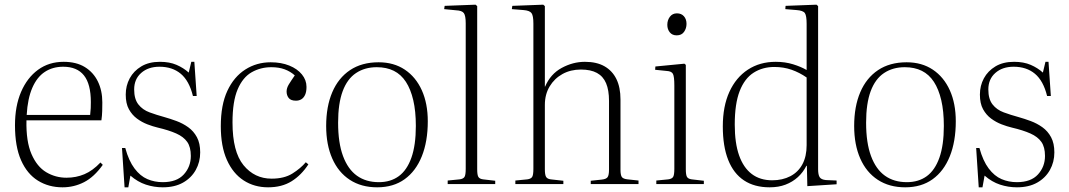

<svg xmlns="http://www.w3.org/2000/svg" viewBox="-20 -786 4567 820"><path d="M247 14Q188 14 142 -14.5Q96 -43 70 -101.5Q44 -160 44 -251Q44 -333 70 -393.5Q96 -454 142.5 -488Q189 -522 252 -522Q306 -522 342.5 -499.5Q379 -477 398 -438Q417 -399 417 -349Q417 -332 416.5 -312Q416 -292 413 -272H93Q91 -182 114.5 -128Q138 -74 177.5 -50.5Q217 -27 264 -27Q305 -27 340.5 -42Q376 -57 409 -92L419 -82Q382 -30 339 -8Q296 14 247 14ZM94 -295H365Q367 -311 367.5 -324Q368 -337 368 -350Q368 -427 338.5 -464Q309 -501 250 -501Q205 -501 171.5 -479Q138 -457 118 -411Q98 -365 94 -295Z M512 14 501 -154H515Q530 -99 554.5 -66.5Q579 -34 609.5 -21Q640 -8 675 -8Q735 -8 765 -41Q795 -74 795 -120Q795 -158 779.5 -180Q764 -202 732.5 -216Q701 -230 654 -241Q633 -246 609.5 -255Q586 -264 565 -279.5Q544 -295 530.5 -319.5Q517 -344 517 -382Q517 -420 534 -451.5Q551 -483 583.5 -502.5Q616 -522 663 -522Q704 -522 734 -509Q764 -496 786 -476L797 -522H810L820 -376H804Q788 -441 752 -471Q716 -501 661 -501Q613 -501 583 -474.5Q553 -448 553 -404Q553 -363 571 -340Q589 -317 619 -306Q649 -295 682 -286Q707 -279 734 -269Q761 -259 784 -242.5Q807 -226 821 -200Q835 -174 835 -135Q835 -94 816 -60Q797 -26 761.5 -6Q726 14 675 14Q638 14 603 2.5Q568 -9 537 -36L528 14Z M1125 14Q1066 14 1020.5 -15.5Q975 -45 949 -103Q923 -161 923 -247Q923 -338 951 -398Q979 -458 1027.5 -489Q1076 -520 1136 -520Q1181 -520 1215.5 -506Q1250 -492 1269.5 -468Q1289 -444 1289 -415Q1289 -394 1283 -381Q1277 -368 1267 -362Q1257 -356 1244 -356Q1222 -356 1213 -367.5Q1204 -379 1204 -395Q1204 -410 1213.5 -425.5Q1223 -441 1239 -464Q1220 -481 1195.5 -490Q1171 -499 1139 -499Q1093 -499 1055 -477.5Q1017 -456 995 -404.5Q973 -353 973 -263Q973 -138 1020 -80.5Q1067 -23 1140 -23Q1194 -23 1229 -45Q1264 -67 1286 -93L1297 -84Q1267 -38 1225.5 -12Q1184 14 1125 14Z M1591 14Q1523 14 1474 -18Q1425 -50 1399 -109Q1373 -168 1373 -248Q1373 -331 1399 -392Q1425 -453 1475 -486.5Q1525 -520 1597 -520Q1662 -520 1709 -488.5Q1756 -457 1781.5 -400.5Q1807 -344 1807 -268Q1807 -182 1781.5 -118.5Q1756 -55 1708 -20.5Q1660 14 1591 14ZM1598 -8Q1648 -8 1683 -33.5Q1718 -59 1737 -112.5Q1756 -166 1756 -248Q1756 -311 1745 -358Q1734 -405 1713.5 -436.5Q1693 -468 1662 -483.5Q1631 -499 1589 -499Q1538 -499 1500.5 -474Q1463 -449 1443.5 -396.5Q1424 -344 1424 -262Q1424 -176 1445 -119.5Q1466 -63 1504.5 -35.5Q1543 -8 1598 -8Z M1892 0V-15L1943 -20Q1958 -22 1963.5 -30Q1969 -38 1969 -65V-686Q1969 -719 1961 -730Q1953 -741 1928 -742L1877 -747L1879 -761L2011 -766L2018 -760V-63Q2018 -39 2023 -30.5Q2028 -22 2043 -20L2095 -14V0Z M2181 0V-15L2232 -20Q2247 -22 2252.5 -30Q2258 -38 2258 -65V-685Q2258 -719 2250 -730Q2242 -741 2216 -743L2166 -747L2168 -761L2300 -766L2307 -760V-416H2308Q2331 -470 2379 -496Q2427 -522 2478 -522Q2528 -522 2561.5 -503Q2595 -484 2612.5 -448.5Q2630 -413 2630 -361V-61Q2630 -39 2635.5 -30.5Q2641 -22 2660 -20L2707 -15V0H2503V-14L2550 -19Q2569 -21 2575 -29.5Q2581 -38 2581 -62V-355Q2581 -401 2568.5 -430.5Q2556 -460 2529.5 -474.5Q2503 -489 2461 -489Q2417 -489 2382.5 -470Q2348 -451 2327.5 -417Q2307 -383 2307 -338V-63Q2307 -40 2312 -31Q2317 -22 2332 -20L2386 -14V0Z M2783 0V-15L2834 -20Q2849 -22 2854.5 -30Q2860 -38 2860 -65V-421Q2860 -459 2854 -470.5Q2848 -482 2827 -483L2778 -488L2779 -502L2903 -514L2909 -509V-63Q2909 -39 2914 -30.5Q2919 -22 2934 -20L2986 -14V0ZM2870 -635Q2851 -635 2840.5 -648Q2830 -661 2830 -680Q2830 -700 2841 -714.5Q2852 -729 2871 -729Q2890 -729 2901 -716.5Q2912 -704 2912 -684Q2912 -665 2901.5 -650Q2891 -635 2870 -635Z M3267 14Q3202 14 3157.5 -15.5Q3113 -45 3090 -103Q3067 -161 3067 -246Q3067 -332 3095 -393.5Q3123 -455 3174 -488.5Q3225 -522 3293 -522Q3333 -522 3367 -511.5Q3401 -501 3425 -487V-684Q3425 -719 3417.5 -730Q3410 -741 3382 -743L3334 -747L3335 -761L3467 -766L3474 -760V-63Q3474 -40 3480.5 -29.5Q3487 -19 3507 -17L3553 -15V1L3428 9L3426 -78H3424Q3410 -50 3387.5 -29.5Q3365 -9 3335 2.5Q3305 14 3267 14ZM3278 -16Q3322 -16 3355.5 -33.5Q3389 -51 3407 -84.5Q3425 -118 3425 -166V-455Q3395 -476 3361 -488Q3327 -500 3287 -500Q3237 -500 3198.5 -475.5Q3160 -451 3139 -397Q3118 -343 3118 -254Q3118 -175 3136.5 -122.5Q3155 -70 3190.5 -43Q3226 -16 3278 -16Z M3846 14Q3778 14 3729 -18Q3680 -50 3654 -109Q3628 -168 3628 -248Q3628 -331 3654 -392Q3680 -453 3730 -486.5Q3780 -520 3852 -520Q3917 -520 3964 -488.5Q4011 -457 4036.5 -400.5Q4062 -344 4062 -268Q4062 -182 4036.5 -118.5Q4011 -55 3963 -20.5Q3915 14 3846 14ZM3853 -8Q3903 -8 3938 -33.5Q3973 -59 3992 -112.5Q4011 -166 4011 -248Q4011 -311 4000 -358Q3989 -405 3968.5 -436.5Q3948 -468 3917 -483.5Q3886 -499 3844 -499Q3793 -499 3755.5 -474Q3718 -449 3698.5 -396.5Q3679 -344 3679 -262Q3679 -176 3700 -119.5Q3721 -63 3759.5 -35.5Q3798 -8 3853 -8Z M4160 14 4149 -154H4163Q4178 -99 4202.5 -66.5Q4227 -34 4257.5 -21Q4288 -8 4323 -8Q4383 -8 4413 -41Q4443 -74 4443 -120Q4443 -158 4427.5 -180Q4412 -202 4380.5 -216Q4349 -230 4302 -241Q4281 -246 4257.5 -255Q4234 -264 4213 -279.5Q4192 -295 4178.5 -319.5Q4165 -344 4165 -382Q4165 -420 4182 -451.5Q4199 -483 4231.5 -502.5Q4264 -522 4311 -522Q4352 -522 4382 -509Q4412 -496 4434 -476L4445 -522H4458L4468 -376H4452Q4436 -441 4400 -471Q4364 -501 4309 -501Q4261 -501 4231 -474.5Q4201 -448 4201 -404Q4201 -363 4219 -340Q4237 -317 4267 -306Q4297 -295 4330 -286Q4355 -279 4382 -269Q4409 -259 4432 -242.5Q4455 -226 4469 -200Q4483 -174 4483 -135Q4483 -94 4464 -60Q4445 -26 4409.5 -6Q4374 14 4323 14Q4286 14 4251 2.5Q4216 -9 4185 -36L4176 14Z"/></svg>

Font: Literata 60pt ExtraLight
Style: Regular
Weight: 250
Designer: Latin by Veronika Burian and Jose Scaglione. Greek by Irene Vlachou. Cyrillic by Vera Evstafieva.
Foundry: TypeTogether
Version: Version 3.103;gftools[0.9.29]